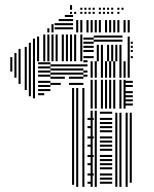

<svg xmlns="http://www.w3.org/2000/svg" viewBox="-20 -726 597 746"><path d="M28 -448H20V-488H28ZM44 -424H36V-488H44ZM60 -400H52V-488H60ZM84 -376H76V-488H84ZM100 -352H92V-488H100ZM116 -344H108V-488H116ZM152 -356H128V-364H152ZM176 -372H128V-380H176ZM176 -388H128V-396H176ZM176 -404H128V-412H176ZM176 -428H128V-436H176ZM176 -444H128V-452H176ZM176 -460H128V-468H176ZM176 -476H128V-484H176ZM268 -8H260V-384H268ZM284 0H276V-384H284ZM308 0H300V-384H308ZM216 -396H176V-404H216ZM304 -396H248V-404H304ZM232 -420H176V-428H232ZM304 -420H248V-428H304ZM304 -436H176V-444H304ZM304 -452H176V-460H304ZM304 -468H176V-476H304ZM336 -12H320V-20H336ZM344 -44H320V-52H344ZM336 -84H320V-92H336ZM344 -116H320V-124H344ZM336 -156H320V-164H336ZM344 -188H320V-196H344ZM336 -228H320V-236H336ZM344 -260H320V-268H344ZM320 -428H304V-436H320ZM320 -444H304V-452H320ZM320 -468H304V-476H320ZM320 -484H304V-492H320ZM340 0H332V-296H340ZM356 0H348V-296H356ZM416 -12H368V-20H416ZM416 -28H368V-36H416ZM416 -44H368V-52H416ZM416 -68H368V-76H416ZM416 -84H368V-92H416ZM416 -100H368V-108H416ZM416 -116H368V-124H416ZM416 -140H368V-148H416ZM416 -156H368V-164H416ZM416 -172H368V-180H416ZM416 -188H368V-196H416ZM416 -212H368V-220H416ZM416 -228H368V-236H416ZM416 -244H368V-252H416ZM416 -260H368V-268H416ZM416 -284H368V-292H416ZM436 0H428V-288H436ZM452 0H444V-288H452ZM476 0H468V-288H476ZM492 -16H484V-288H492ZM340 -304H332V-416H340ZM356 -304H348V-416H356ZM380 -304H372V-416H380ZM396 -304H388V-416H396ZM412 -304H404V-416H412ZM428 -304H420V-416H428ZM452 -304H444V-416H452ZM468 -304H460V-416H468ZM496 -316H464V-324H496ZM496 -332H464V-340H496ZM496 -348H464V-356H496ZM496 -364H464V-372H496ZM496 -388H464V-396H496ZM496 -404H464V-412H496ZM340 -424H332V-488H340ZM356 -424H348V-488H356ZM380 -424H372V-488H380ZM396 -424H388V-488H396ZM412 -424H404V-488H412ZM428 -424H420V-488H428ZM452 -424H444V-488H452ZM468 -424H460V-488H468ZM484 -424H476V-488H484ZM28 -488H20V-504H28ZM44 -488H36V-520H44ZM60 -488H52V-536H60ZM84 -488H76V-544H84ZM100 -488H92V-560H100ZM116 -488H108V-576H116ZM132 -488H124V-584H132ZM156 -488H148V-592H156ZM172 -488H164V-592H172ZM188 -488H180V-592H188ZM204 -488H196V-592H204ZM228 -488H220V-592H228ZM244 -488H236V-592H244ZM260 -488H252V-592H260ZM276 -488H268V-592H276ZM300 -488H292V-592H300ZM344 -500H304V-508H344ZM344 -524H304V-532H344ZM344 -540H304V-548H344ZM344 -556H304V-564H344ZM344 -572H304V-580H344ZM364 -488H356V-552H364ZM380 -488H372V-552H380ZM404 -488H396V-552H404ZM420 -488H412V-552H420ZM436 -488H428V-552H436ZM452 -488H444V-552H452ZM456 -564H344V-572H456ZM456 -580H344V-588H456ZM484 -488H476V-576H484ZM496 -500H488V-508H496ZM496 -524H488V-532H496ZM496 -540H488V-548H496ZM496 -556H488V-564H496ZM484 -576H476V-584H484ZM172 -600H164V-616H172ZM188 -600H180V-632H188ZM264 -612H192V-620H264ZM264 -628H192V-636H264ZM264 -644H208V-652H264ZM264 -660H232V-668H264ZM284 -600H276V-648H284ZM300 -600H292V-648H300ZM324 -600H316V-648H324ZM340 -600H332V-648H340ZM356 -600H348V-648H356ZM372 -600H364V-648H372ZM396 -600H388V-648H396ZM412 -600H404V-648H412ZM428 -600H420V-648H428ZM444 -600H436V-648H444ZM468 -600H460V-648H468ZM484 -600H476V-648H484ZM260 -672H252V-680H260ZM276 -672H268V-680H276ZM300 -672H292V-680H300ZM316 -672H308V-680H316ZM332 -672H324V-680H332ZM348 -672H340V-680H348ZM372 -672H364V-680H372ZM388 -672H380V-680H388ZM404 -672H396V-680H404ZM420 -672H412V-680H420ZM444 -672H436V-680H444ZM260 -688H252V-706H260ZM300 -688H292V-696H300ZM316 -688H308V-696H316ZM332 -688H324V-696H332ZM348 -688H340V-696H348ZM372 -688H364V-696H372ZM388 -688H380V-696H388ZM404 -688H396V-696H404ZM420 -688H412V-696H420ZM444 -688H436V-696H444ZM460 -688H452V-696H460Z"/></svg>

Font: Rubik Lines
Style: Regular
Weight: 400
Designer: Hubert and Fischer, NaN
Foundry: Hubert and Fischer, NaN
Version: Version 2.201